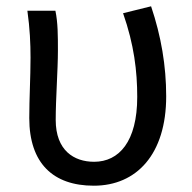

<svg xmlns="http://www.w3.org/2000/svg" viewBox="-20 -577 609 610"><path d="M278 13C414 13 508 -87 508 -271C508 -368 492 -462 460 -557L371 -535C406 -435 416 -351 416 -269C416 -127 358 -63 279 -63C215 -63 157 -99 157 -196C157 -263 164 -356 164 -416C164 -464 164 -505 156 -543H67C75 -486 77 -438 77 -394C77 -330 73 -266 73 -202C73 -58 149 13 278 13Z"/></svg>

Font: GenYoGothic2 TW R
Style: Regular
Weight: 400
Version: Version 2.100;PS 2.1;hotconv 16.6.51;makeotf.lib2.5.65220 DE